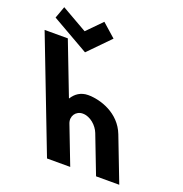

<svg xmlns="http://www.w3.org/2000/svg" viewBox="-435 -1218 1313 1376"><g transform="rotate(20 221.5 -530.5)"><path d="M74.5 0H251.5L139.8 -290C120.1 -341 153.3 -390 206.3 -390C263.3 -390 317.1 -341 336.8 -290L448.5 0H625.5L495.3 -338C440.2 -481 291.1 -528 197.1 -528C141.1 -528 101.3 -499 76.7 -459H74.7L-79.8 -860H-256.8ZM228.8 -970 125.8 -1061 15.9 -949 -180.2 -1061 -213.2 -970 70.2 -808Z"/></g></svg>

Font: Hussar
Style: BdOpOblFour
Weight: 700
Foundry: Cannot Into Space Fonts
Version: Version 2.00